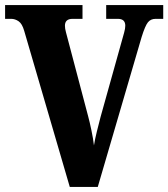

<svg xmlns="http://www.w3.org/2000/svg" viewBox="-20 -734 661 754"><path d="M75 -613Q67 -641 53 -650.5Q39 -660 24 -660H0V-714H304V-660H265Q235 -660 235 -633Q235 -622 239 -607.5Q243 -593 246 -581L326 -278Q332 -256 339 -222.5Q346 -189 349 -163Q353 -188 360.5 -218Q368 -248 375 -275L458 -572Q463 -590 467.5 -606Q472 -622 472 -633Q472 -660 443 -660H397V-714H621V-660H591Q572 -660 561 -646.5Q550 -633 536 -588L364 0H254Z"/></svg>

Font: Noto Serif Thai Condensed ExtraBold
Style: Regular
Weight: 800
Width: 3
Designer: Monotype Design Team
Foundry: Monotype Imaging Inc.
Version: Version 2.002; ttfautohint (v1.8.4.7-5d5b)